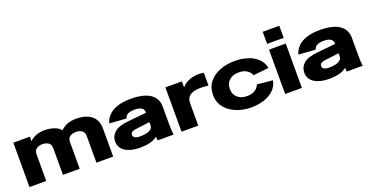

<svg xmlns="http://www.w3.org/2000/svg" viewBox="-32 -1400 4017 2091"><g transform="rotate(-20 1977.0 -354.0)"><path d="M52 0V-514H243V-461Q273 -492 317 -509Q361 -526 419 -526Q446 -526 479.5 -520.5Q513 -515 545.5 -500.5Q578 -486 602 -459Q636 -492 681 -509Q726 -526 786 -526Q826 -526 867.5 -517Q909 -508 944 -485.5Q979 -463 1000.5 -423.5Q1022 -384 1022 -324V0H828V-309Q828 -353 800.5 -372Q773 -391 731 -391Q690 -391 662 -372Q634 -353 634 -309V0H440V-309Q440 -353 412.5 -372Q385 -391 343 -391Q302 -391 274.5 -372Q247 -353 246 -309V0Z M1333 10Q1228 10 1163 -30.5Q1098 -71 1098 -147Q1098 -209 1146 -251.5Q1194 -294 1306 -305L1521 -326V-331Q1521 -401 1414 -401Q1365 -401 1337.5 -386.5Q1310 -372 1300 -340L1105 -354Q1117 -400 1152 -439Q1187 -478 1252 -502Q1317 -526 1417 -526Q1562 -526 1638.5 -475Q1715 -424 1715 -326V-155Q1715 -118 1715.5 -93Q1716 -68 1717.5 -46.5Q1719 -25 1722 0H1537L1533 -44Q1498 -15 1446 -2.5Q1394 10 1333 10ZM1295 -151Q1295 -131 1313.5 -118.5Q1332 -106 1375 -106Q1411 -106 1444.5 -113Q1478 -120 1499.5 -137Q1521 -154 1521 -183V-218L1355 -197Q1327 -193 1311 -183Q1295 -173 1295 -151Z M1814 0V-514H2005V-443Q2040 -486 2093 -506Q2146 -526 2203 -526Q2214 -526 2229 -525Q2244 -524 2262 -521V-372Q2235 -375 2201.5 -377Q2168 -379 2134 -376Q2100 -373 2071.5 -361.5Q2043 -350 2025.5 -325Q2008 -300 2008 -257V0Z M2621 12Q2554 12 2492 -5.5Q2430 -23 2380.5 -57Q2331 -91 2302 -141Q2273 -191 2273 -257Q2273 -345 2320 -405Q2367 -465 2446.5 -495.5Q2526 -526 2621 -526Q2697 -526 2764.5 -505.5Q2832 -485 2879.5 -441.5Q2927 -398 2942 -329L2762 -310Q2747 -348 2711.5 -371Q2676 -394 2620 -394Q2550 -394 2509 -357.5Q2468 -321 2468 -262V-252Q2468 -194 2509 -157Q2550 -120 2620 -120Q2676 -120 2711.5 -143Q2747 -166 2762 -204L2942 -185Q2927 -116 2879.5 -72.5Q2832 -29 2764.5 -8.5Q2697 12 2621 12Z M3017 -580V-720H3209V-580ZM3015 0V-514H3209V0Z M3525 10Q3420 10 3355 -30.5Q3290 -71 3290 -147Q3290 -209 3338 -251.5Q3386 -294 3498 -305L3713 -326V-331Q3713 -401 3606 -401Q3557 -401 3529.5 -386.5Q3502 -372 3492 -340L3297 -354Q3309 -400 3344 -439Q3379 -478 3444 -502Q3509 -526 3609 -526Q3754 -526 3830.5 -475Q3907 -424 3907 -326V-155Q3907 -118 3907.5 -93Q3908 -68 3909.5 -46.5Q3911 -25 3914 0H3729L3725 -44Q3690 -15 3638 -2.5Q3586 10 3525 10ZM3487 -151Q3487 -131 3505.5 -118.5Q3524 -106 3567 -106Q3603 -106 3636.5 -113Q3670 -120 3691.5 -137Q3713 -154 3713 -183V-218L3547 -197Q3519 -193 3503 -183Q3487 -173 3487 -151Z"/></g></svg>

Font: Special Gothic Extended Bold
Style: Regular
Weight: 700
Width: 7
Designer: Alistair McCready
Foundry: Monolith
Version: Version 1.000; ttfautohint (v1.8.4.7-5d5b)